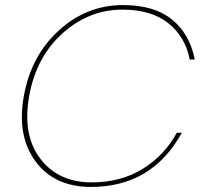

<svg xmlns="http://www.w3.org/2000/svg" viewBox="-20 -731 809 758"><path d="M74 -351Q102 -510 212 -610.5Q322 -711 466 -711Q589 -711 659 -654Q729 -597 749 -496H729Q712 -585 645 -639Q578 -693 463 -693Q332 -693 227.5 -600Q123 -507 95 -351Q68 -197 139.5 -104Q211 -11 342 -11Q457 -11 543.5 -64.5Q630 -118 678 -207H698Q580 7 339 7Q195 7 120.5 -93.5Q46 -194 74 -351Z"/></svg>

Font: Poppins Thin
Style: Italic
Weight: 250
Italic angle: -10°
Designer: Ninad Kale (Devanagari), Jonny Pinhorn (Latin)
Foundry: Indian Type Foundry
Version: Version 3.200;PS 1.000;hotconv 16.6.54;makeotf.lib2.5.65590